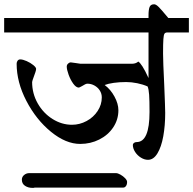

<svg xmlns="http://www.w3.org/2000/svg" viewBox="-31 -703 920 915"><path d="M869.1 -617.2V-548.3H766.1Q756.8 -548.3 752.9 -542.5Q749 -536.6 747.6 -516.4Q746.1 -496.1 746.1 -447.3Q746.1 -410.6 751.5 -302.2Q756.3 -188 756.3 -164.6Q756.3 -104.5 747.1 -53.5Q737.8 -2.4 719.2 28.1Q700.7 58.6 674.3 58.6Q657.2 58.6 640.4 48.1Q623.5 37.6 612.8 21Q602.1 4.4 602.1 -12.2Q602.1 -17.6 607.2 -21.7Q612.3 -25.9 620.1 -25.9Q681.6 -25.9 681.6 -169.4Q681.6 -224.1 679.7 -251.5Q677.7 -278.8 672.4 -291Q650.4 -300.8 623 -306.4Q595.7 -312 570.3 -312Q537.6 -312 510.7 -308.1Q483.9 -304.2 467.8 -297.9Q496.1 -276.9 514.6 -242.7Q533.2 -208.5 533.2 -177.7Q533.2 -132.8 508.5 -95.9Q483.9 -59.1 442.1 -38.1Q400.4 -17.1 351.1 -17.1Q282.7 -17.1 211.9 -75Q141.1 -132.8 94.7 -222.2Q48.3 -311.5 48.3 -399.4Q48.3 -407.7 53 -413.8Q57.6 -419.9 65.4 -419.9Q77.6 -419.9 95.9 -411.9Q114.3 -403.8 127.7 -392.8Q141.1 -381.8 141.1 -374.5Q141.1 -369.6 137.9 -359.6Q134.8 -349.6 130.9 -339.8Q122.1 -316.4 122.1 -312Q122.1 -257.3 148.7 -210.4Q175.3 -163.6 219.2 -136Q263.2 -108.4 312 -108.4Q348.6 -108.4 381.6 -126.2Q414.6 -144 434.3 -174.1Q454.1 -204.1 454.1 -238.8Q454.1 -256.8 444.6 -271.7Q435.1 -286.6 419.2 -295.4Q403.3 -304.2 385.7 -304.2Q380.9 -304.2 374.8 -301.3Q368.7 -298.3 359.4 -292.5Q346.7 -285.6 344.7 -285.6Q331.5 -285.6 318.1 -304.2Q304.7 -322.8 295.9 -347.2Q287.1 -371.6 287.1 -385.7Q287.1 -394 293.5 -399.9Q299.8 -405.8 305.7 -405.8Q314.5 -404.8 329.3 -402.6Q344.2 -400.4 351.1 -399.4H601.1Q607.4 -399.4 615.2 -402.1Q623 -404.8 627.9 -409.7Q636.7 -404.3 648.4 -385.7Q660.2 -367.2 676.8 -331.1V-548.3H-11.2V-617.2H676.8V-628.9Q676.8 -657.7 682.1 -670.2Q687.5 -682.6 703.6 -682.6Q712.4 -682.6 725.3 -669.7Q738.3 -656.7 761.7 -628.4L771 -617.2ZM128.9 192.4H124Q103 192.4 88.1 182.4Q73.2 172.4 73.2 153.3Q73.2 139.6 84 130.9Q94.7 122.1 107.9 122.1H522Q530.3 122.1 543 129.2Q555.7 136.2 565.2 146.2Q574.7 156.2 574.7 164.1Q574.7 176.3 569.3 183.6Q564 190.9 556.6 190.9H134.8Q133.3 190.9 131.8 191.7Q130.4 192.4 128.9 192.4Z"/></svg>

Font: Dekko
Style: Regular
Weight: 400
Designer: Multiple
Foundry: Sorkin Type
Version: Version 2.001